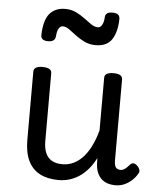

<svg xmlns="http://www.w3.org/2000/svg" viewBox="-56 -851 758 918"><g transform="rotate(5 323.0 -392.5)"><path d="M260 17Q207 17 170 -2Q133 -21 113.5 -60.5Q94 -100 94 -161V-489Q94 -502 104.5 -508.5Q115 -515 136 -515Q158 -515 169 -508.5Q180 -502 180 -489V-163Q180 -129 190 -106Q200 -83 220 -71.5Q240 -60 271 -60Q301 -60 326.5 -73Q352 -86 372.5 -109.5Q393 -133 408.5 -166Q424 -199 434 -237V-489Q434 -502 444.5 -508.5Q455 -515 477 -515Q498 -515 509 -508.5Q520 -502 520 -489V-99Q520 -84 523.5 -74.5Q527 -65 534 -61Q541 -57 550 -57Q558 -57 565.5 -61Q573 -65 580.5 -72.5Q588 -80 595 -88Q602 -95 611.5 -93.5Q621 -92 630 -82Q637 -75 640 -65.5Q643 -56 637 -47Q626 -28 610 -13.5Q594 1 574.5 9.5Q555 18 533 18Q509 18 491.5 11.5Q474 5 462 -7.5Q450 -20 443.5 -37.5Q437 -55 436 -76L435 -104Q420 -74 400.5 -51Q381 -28 358.5 -13Q336 2 311 9.5Q286 17 260 17ZM151 -640Q117 -640 117 -666Q119 -739 146 -770Q173 -801 219 -801Q249 -801 272 -790Q295 -779 314 -764.5Q333 -750 350 -738.5Q367 -727 383 -727Q395 -727 403 -741Q411 -755 412 -781Q415 -803 446 -803Q466 -803 474 -796Q482 -789 482 -775Q481 -714 457.5 -677.5Q434 -641 379 -641Q350 -641 326 -652.5Q302 -664 282.5 -679Q263 -694 247 -705.5Q231 -717 216 -717Q204 -717 196.5 -704.5Q189 -692 187 -666Q186 -653 177 -646.5Q168 -640 151 -640Z"/></g></svg>

Font: Playwrite IT Trad
Style: Regular
Weight: 400
Designer: Veronika Burian, José Scaglione
Foundry: TypeTogether
Version: Version 1.002